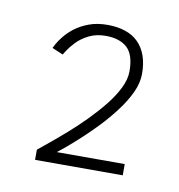

<svg xmlns="http://www.w3.org/2000/svg" viewBox="-44 -713 322 345"><g transform="rotate(10 117.0 -541.0)"><path d="M127 -652Q109.5 -652 96.2 -645.2Q83 -638.5 74.5 -629.5Q66 -620.5 61.5 -613.5Q57 -606.5 56.5 -605.5L36.5 -614Q37 -615 40.2 -621.2Q43.5 -627.5 50.5 -636.2Q57.5 -645 68 -653Q78.5 -661 93.2 -666.5Q108 -672 127 -672Q145 -672 159.2 -667.2Q173.5 -662.5 183.2 -652.8Q193 -643 198 -628.8Q203 -614.5 203 -596Q203 -579.5 194.8 -561.8Q186.5 -544 173.2 -526.5Q160 -509 144.8 -493Q129.5 -477 115.2 -464Q101 -451 90.5 -442.2Q80 -433.5 76.5 -431H200.5V-410.5H40.5V-429Q48 -435 61 -445.8Q74 -456.5 90 -470.5Q106 -484.5 121.8 -500.5Q137.5 -516.5 150.8 -533Q164 -549.5 172 -565.8Q180 -582 180 -596.5Q180 -627 166.2 -639.5Q152.5 -652 127 -652Z"/></g></svg>

Font: League Spartan Thin Light
Style: Regular
Weight: 300
Version: Version 2.002